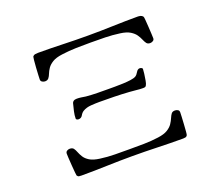

<svg xmlns="http://www.w3.org/2000/svg" viewBox="-121 -907 1242 1084"><g transform="rotate(-20 500.0 -365.5)"><path d="M841 -143Q841 -137 840 -116.5Q839 -96 837.5 -72Q836 -48 834.5 -29.5Q833 -11 831 -8Q827 -1 820.5 0.5Q814 2 806 2Q730 2 653.5 -0.5Q577 -3 500 -3Q424 -3 348 -0.5Q272 2 196 2Q188 2 181 1Q174 0 169 -8Q168 -10 166.5 -28.5Q165 -47 163 -71.5Q161 -96 160 -116.5Q159 -137 159 -142Q159 -153 167 -158Q175 -163 184 -163Q200 -163 207 -153.5Q214 -144 219.5 -129.5Q225 -115 235 -99Q245 -83 266 -70Q287 -57 326 -52Q369 -46 413 -45.5Q457 -45 500 -45Q544 -45 587.5 -45.5Q631 -46 674 -52Q712 -57 733 -70Q754 -83 764.5 -99Q775 -115 781 -129.5Q787 -144 794 -153.5Q801 -163 816 -163Q825 -163 833 -158.5Q841 -154 841 -143ZM727 -445Q727 -437 724.5 -417Q722 -397 718.5 -378Q715 -359 711 -353Q708 -346 703 -344.5Q698 -343 691 -343Q671 -343 651 -345.5Q631 -348 611 -349Q566 -352 521 -353Q476 -354 432 -354Q410 -354 381.5 -352Q353 -350 333 -338Q321 -331 313 -316.5Q305 -302 288 -302Q284 -302 279 -304.5Q274 -307 274 -311Q274 -331 279 -353Q284 -375 289 -394Q293 -415 318 -415Q332 -415 345 -413Q358 -411 371 -409Q405 -406 439 -405.5Q473 -405 507 -405Q521 -405 544.5 -405Q568 -405 593 -406Q618 -407 639.5 -410Q661 -413 671 -419Q681 -425 689.5 -440Q698 -455 711 -455Q715 -455 721 -452.5Q727 -450 727 -445ZM841 -588Q841 -578 832.5 -573Q824 -568 816 -568Q801 -568 794 -577.5Q787 -587 781 -601.5Q775 -616 764.5 -631.5Q754 -647 733 -660Q712 -673 674 -678Q631 -684 587.5 -685Q544 -686 500 -686Q457 -686 413 -685Q369 -684 326 -678Q288 -673 267 -660Q246 -647 235.5 -631.5Q225 -616 219.5 -601.5Q214 -587 206.5 -577.5Q199 -568 184 -568Q176 -568 167.5 -573Q159 -578 159 -588Q159 -594 160 -614Q161 -634 162.5 -658.5Q164 -683 166 -701.5Q168 -720 169 -722Q175 -730 184 -731.5Q193 -733 202 -733Q276 -733 351 -730.5Q426 -728 500 -728Q575 -728 649.5 -730.5Q724 -733 799 -733Q807 -733 816 -731Q825 -729 831 -721Q833 -719 834.5 -700.5Q836 -682 837.5 -658Q839 -634 840 -614Q841 -594 841 -588Z"/></g></svg>

Font: Kaisei Tokumin Medium
Style: Regular
Weight: 500
Designer: Font-Kai, 金井和夫
Foundry: KAZUO KANAI
Version: Version 5.003